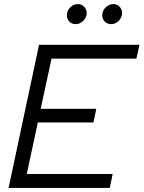

<svg xmlns="http://www.w3.org/2000/svg" viewBox="-20 -919 702 939"><path d="M22 0 171 -700H662L647 -632H232L179 -387H451L437 -320H165L111 -68H531L517 0ZM350 -801Q331 -801 319 -813.5Q307 -826 307 -845Q307 -866 323 -882.5Q339 -899 361 -899Q379 -899 391.5 -886Q404 -873 404 -855Q404 -834 387.5 -817.5Q371 -801 350 -801ZM523 -801Q505 -801 492.5 -813.5Q480 -826 480 -845Q480 -866 496.5 -882.5Q513 -899 535 -899Q553 -899 565 -886Q577 -873 577 -855Q577 -834 561 -817.5Q545 -801 523 -801Z"/></svg>

Font: Red Hat Display
Style: Italic
Weight: 400
Italic angle: -12°
Designer: Pentagram / MCKL
Foundry: Pentagram / MCKL
Version: Version 1.003; Red Hat Display Italic